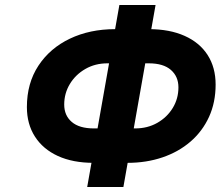

<svg xmlns="http://www.w3.org/2000/svg" viewBox="-20 -732 878 764"><path d="M449.5 -84 474 -221H518Q567 -221 606 -243.2Q645 -265.5 667.5 -302.5Q690 -339.5 690 -384.5Q690 -427.5 660 -453.8Q630 -480 572 -480H519.5L543 -616H572.5Q655 -616 714.8 -589.2Q774.5 -562.5 806.2 -513Q838 -463.5 838 -395.5Q838 -324.5 811.8 -267Q785.5 -209.5 738 -168.5Q690.5 -127.5 626.5 -105.8Q562.5 -84 487.5 -84ZM353 -84Q270 -84 210.5 -111.2Q151 -138.5 119 -188.5Q87 -238.5 87 -306Q87 -401 133 -470.8Q179 -540.5 258.2 -578.2Q337.5 -616 438 -616H476L452.5 -480H407.5Q358.5 -480 319.5 -457.5Q280.5 -435 258 -397.8Q235.5 -360.5 235.5 -316Q235.5 -272.5 265.5 -246.8Q295.5 -221 353.5 -221H407L382.5 -84ZM327 12 455 -712H599L471 12Z"/></svg>

Font: Overpass ExtraBold
Style: Italic
Weight: 800
Italic angle: -10°
Designer: Delve Withrington, Dave Bailey, Thomas Jockin
Foundry: Delve Fonts LLC
Version: Version 4.000